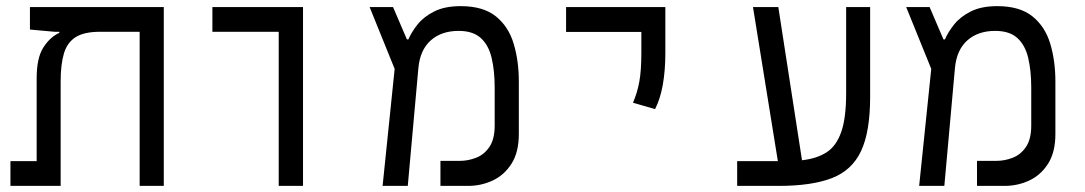

<svg xmlns="http://www.w3.org/2000/svg" viewBox="-20 -609 3556 629"><path d="M516.6 0H437.5V-504.9H307.6Q255.4 -504.9 227.5 -487.1Q199.7 -469.2 189.2 -433.1Q178.7 -397 178.7 -342.8V0H14.2V-81.1H100.1V-352.1Q100.1 -418.9 121.8 -453.1Q143.6 -487.3 174.3 -501.5V-504.9H158.7L78.1 -512.2V-585.9H516.6Z M893.1 0V-504.9H675.8V-585.9H972.7V0Z M1233.4 0 1272.9 -383.3 1190.9 -585.9H1267.6L1313 -480H1317.9Q1328.1 -503.9 1348.1 -529.1Q1368.2 -554.2 1402.6 -571.5Q1437 -588.9 1489.3 -588.9Q1563 -588.9 1604.5 -555.4Q1646 -522 1662.8 -465.8Q1679.7 -409.7 1679.7 -341.8V-169.9Q1679.7 -110.4 1655.8 -72.8Q1631.8 -35.2 1594 -17.6Q1556.2 0 1513.2 0H1422.9V-82H1486.3Q1513.7 -82 1540 -92.3Q1566.4 -102.5 1583.5 -127.9Q1600.6 -153.3 1600.6 -198.2V-321.8Q1600.6 -377.4 1590.6 -419.4Q1580.6 -461.4 1554.9 -484.6Q1529.3 -507.8 1482.4 -507.8Q1426.3 -507.8 1391.1 -476.6Q1356 -445.3 1350.6 -385.7L1315.9 0Z M2126 -251.5 2053.7 -272.5Q2067.9 -305.2 2074.5 -341.8Q2081.1 -378.4 2081.1 -435.1V-504.4H1834.5V-585.9H2159.7V-435.1Q2159.7 -378.4 2151.4 -331.5Q2143.1 -284.7 2126 -251.5Z M2395 0V-81.1H2528.3L2446.8 -585.9H2529.8L2607.4 -84Q2655.8 -89.4 2687.7 -109.9Q2719.7 -130.4 2735.8 -176.3Q2752 -222.2 2752 -303.7V-585.9H2830.6V-291.5Q2830.6 -177.2 2800.8 -114Q2771 -50.8 2705.1 -25.4Q2639.2 0 2530.8 0Z M2991.2 0 3030.8 -383.3 2948.7 -585.9H3025.4L3070.8 -480H3075.7Q3085.9 -503.9 3106 -529.1Q3126 -554.2 3160.4 -571.5Q3194.8 -588.9 3247.1 -588.9Q3320.8 -588.9 3362.3 -555.4Q3403.8 -522 3420.7 -465.8Q3437.5 -409.7 3437.5 -341.8V-169.9Q3437.5 -110.4 3413.6 -72.8Q3389.6 -35.2 3351.8 -17.6Q3314 0 3271 0H3180.7V-82H3244.1Q3271.5 -82 3297.9 -92.3Q3324.2 -102.5 3341.3 -127.9Q3358.4 -153.3 3358.4 -198.2V-321.8Q3358.4 -377.4 3348.4 -419.4Q3338.4 -461.4 3312.7 -484.6Q3287.1 -507.8 3240.2 -507.8Q3184.1 -507.8 3148.9 -476.6Q3113.8 -445.3 3108.4 -385.7L3073.7 0Z"/></svg>

Font: Cascadia Mono SemiLight
Style: Regular
Weight: 350
Monospace: yes
Designer: Aaron Bell
Foundry: Saja Typeworks
Version: Version 2404.023; ttfautohint (v1.8.4)